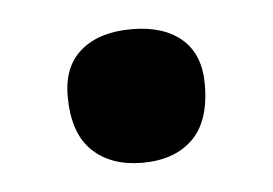

<svg xmlns="http://www.w3.org/2000/svg" viewBox="-28 -421 301 212"><g transform="rotate(-5 123.0 -315.0)"><path d="M123 -241Q88 -241 67.5 -260.8Q47 -280.5 47 -321.5Q47 -354.5 67.5 -371.8Q88 -389 123.5 -389Q159 -389 179 -371.8Q199 -354.5 199 -321.5Q199 -280.5 178.8 -260.8Q158.5 -241 123 -241Z"/></g></svg>

Font: Commissioner Flair Medium
Style: Regular
Weight: 500
Designer: Kostas Bartsokas
Foundry: Kostas Bartsokas
Version: Version 1.000; ttfautohint (v1.8.3)